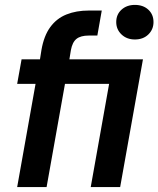

<svg xmlns="http://www.w3.org/2000/svg" viewBox="-20 -763 646 783"><path d="M50 0 125 -421H50L68 -521H143L149 -559Q159 -617 185 -652.5Q211 -688 251 -704Q291 -720 342 -720H395L377 -618H342Q309 -618 292 -604.5Q275 -591 269 -558L263 -521H563L470 0H350L425 -421H245L170 0ZM530 -602Q497 -602 475.5 -622.5Q454 -643 454 -673Q454 -704 475.5 -723.5Q497 -743 530 -743Q564 -743 585 -723.5Q606 -704 606 -673Q606 -643 585 -622.5Q564 -602 530 -602Z"/></svg>

Font: DM Sans 10pt SemiBold
Style: Italic
Weight: 600
Italic angle: -10°
Version: Version 4.004;gftools[0.9.30]